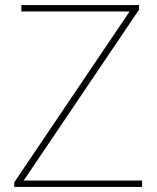

<svg xmlns="http://www.w3.org/2000/svg" viewBox="-20 -734 618 754"><path d="M538 0V-25H73L526 -696V-714H64V-689H489L36 -18V0Z"/></svg>

Font: Noto Sans Meetei Mayek Thin
Style: Regular
Weight: 100
Designer: Monotype Design Team and Neelakash Kshetrimayum
Foundry: Monotype Imaging Inc.
Version: Version 2.002